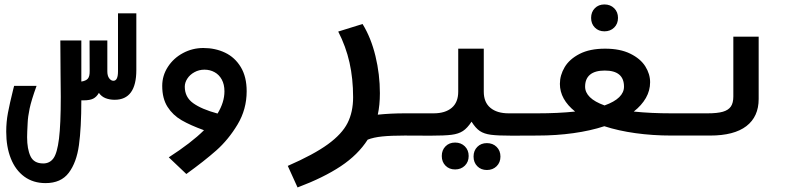

<svg xmlns="http://www.w3.org/2000/svg" viewBox="-20 -610 3640 864"><path d="M8 -17.5Q8 -61.5 15.8 -102.5Q23.5 -143.5 39.5 -208L43.5 -223.5H144.5Q121 -158.5 113.2 -121.2Q105.5 -84 104.5 -57.5Q102 -11.5 102 7.5Q102 60.5 117.2 93Q132.5 125.5 174.5 125.5Q204 125.5 220.8 102Q237.5 78.5 245.5 14Q253.5 -50.5 253.5 -174.5L252.5 -277.5Q251.5 -343.5 251.5 -428H346V-243Q366.5 -246 375.2 -256Q384 -266 383.5 -290.5L383 -428H463V-289Q463 -269 471.2 -257.8Q479.5 -246.5 490.5 -246.5Q511 -246.5 511 -289V-550H593.5V-295Q593.5 -161 496 -161Q473.5 -161 455 -168.2Q436.5 -175.5 425 -192Q414.5 -173.5 399.2 -166Q384 -158.5 357 -158.5H346Q346 -34.5 335.2 43.2Q324.5 121 289.5 167.5Q254.5 214 185 214Q129.5 214 89.5 184.8Q49.5 155.5 28.8 103.2Q8 51 8 -17.5Z M895 -394Q948.5 -394 992.8 -373Q1037 -352 1063.5 -308.2Q1090 -264.5 1090 -199.5Q1090 -118 1049 -49.8Q1008 18.5 953.5 66.8Q899 115 818.5 173L739.5 98Q841 32.5 898 -24Q837 -46 797.5 -68.8Q758 -91.5 734 -129Q710 -166.5 710 -223.5Q710 -270 735.5 -309.2Q761 -348.5 803.5 -371.2Q846 -394 895 -394ZM959 -99Q990 -150 990 -199Q990 -230 978 -252Q966 -274 945.5 -285.2Q925 -296.5 900 -296.5Q875.5 -296.5 855 -285.2Q834.5 -274 823 -256.2Q811.5 -238.5 811.5 -220Q811.5 -173 849.2 -145.8Q887 -118.5 959 -99Z M1569 -172.5Q1569 -256 1552.8 -328.5Q1536.5 -401 1502 -468L1611.5 -502Q1649.5 -440.5 1669.5 -358Q1689.5 -275.5 1689.5 -190.5Q1689.5 -137 1680 -94Q1738 -100 1801.5 -100V0Q1740 0 1700.5 4Q1661 8 1634.5 18.5Q1591 86.5 1513.5 138Q1436 189.5 1319 233.5L1275 136.5Q1392 85.5 1455.5 39.2Q1519 -7 1544 -56.5Q1569 -106 1569 -172.5Z M1968 92Q1968 65.5 1984.8 48.5Q2001.5 31.5 2028 31.5Q2054.5 31.5 2071.8 48.5Q2089 65.5 2089 92Q2089 118.5 2071.8 135.5Q2054.5 152.5 2028 152.5Q2001.5 152.5 1984.8 135.5Q1968 118.5 1968 92ZM2111 94.5Q2111 68 2127.8 51Q2144.5 34 2171 34Q2197.5 34 2214.8 51Q2232 68 2232 94.5Q2232 121 2214.8 138Q2197.5 155 2171 155Q2144.5 155 2127.8 138Q2111 121 2111 94.5ZM2042 -197.5V-391H2157V-197.5Q2157 -149.5 2186.8 -124.8Q2216.5 -100 2269 -100H2401.5V0L2283.5 0.5Q2220.5 0.5 2189.5 -3.5Q2158.5 -7.5 2139.2 -20.5Q2120 -33.5 2102 -62.5Q2083 -33.5 2063.2 -20.5Q2043.5 -7.5 2012.2 -3.5Q1981 0.5 1918 0.5L1798.5 0V-100H1931Q1983.5 -100 2012.8 -124.8Q2042 -149.5 2042 -197.5Z M2568 -108Q2499.5 -163 2499.5 -232.5Q2499.5 -271.5 2521 -307.8Q2542.5 -344 2588.2 -367.5Q2634 -391 2703 -391Q2770.5 -391 2816.2 -368.5Q2862 -346 2883.8 -311.5Q2905.5 -277 2905.5 -240Q2905.5 -202.5 2886.5 -169.2Q2867.5 -136 2832 -108Q2908 -100 3001.5 -100V0Q2916.5 0 2839.5 -10.8Q2762.5 -21.5 2699.5 -42Q2637 -21.5 2560.2 -10.8Q2483.5 0 2398.5 0V-100Q2491 -100 2568 -108ZM2700.5 -135.5Q2745 -151.5 2766.5 -172.8Q2788 -194 2788 -220Q2788 -292.5 2701.5 -292.5Q2657.5 -292.5 2635.2 -274Q2613 -255.5 2613 -220Q2613 -194 2634.5 -172.8Q2656 -151.5 2700.5 -135.5ZM2640 -529.5Q2640 -556 2656.8 -573Q2673.5 -590 2700 -590Q2726.5 -590 2743.8 -573Q2761 -556 2761 -529.5Q2761 -503 2743.8 -486Q2726.5 -469 2700 -469Q2673.5 -469 2656.8 -486Q2640 -503 2640 -529.5Z M3000 -100H3164Q3208 -100 3233 -107.2Q3258 -114.5 3269 -130.8Q3280 -147 3280 -175.5V-445H3394V-164.5Q3394 -85 3338.8 -42.5Q3283.5 0 3175.5 0H3000Z"/></svg>

Font: JuliaMono
Style: Bold
Weight: 700
Monospace: yes
Designer: cormullion
Foundry: corm
Version: Version 0.055; ttfautohint (v1.8.4)